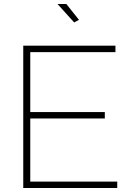

<svg xmlns="http://www.w3.org/2000/svg" viewBox="-20 -938 655 958"><path d="M267 -918H311L374 -839L350 -826ZM565 -32V0H96V-710H556V-678H131V-379H503V-347H131V-32Z"/></svg>

Font: Raleway-v4020 ExtraLight
Style: Regular
Weight: 275
Designer: Matt McInerney, Pablo Impallari, Rodrigo Fuenzalida
Foundry: Matt McInerney, Pablo Impallari, Rodrigo Fuenzalida
Version: Version 4.020;PS 004.020;hotconv 1.0.88;makeotf.lib2.5.64775